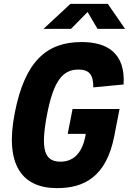

<svg xmlns="http://www.w3.org/2000/svg" viewBox="-20 -959 666 991"><path d="M354.5 -396.5 329.5 -268H422.5L420 -253.5C401.5 -160.5 352 -124.5 292.5 -124.5C209 -124.5 188 -186.5 223 -369C256 -538 301.5 -600 385 -600C439.5 -600 462.5 -574 461.5 -508L618 -523C627.5 -683 536 -742 401 -742C221.5 -742 108 -643.5 56 -375C3.5 -106.5 95 12 274.5 12C409.5 12 528.5 -42.5 570 -257.5L597 -396.5ZM204.5 -810H346.5L432 -897L483.5 -810H625.5L536.5 -939H343.5Z"/></svg>

Font: Monaspace Neon ExtraBold
Style: Italic
Weight: 800
Italic angle: -11°
Designer: Riley Cran & the Lettermatic Team
Foundry: Lettermatic
Version: Version 1.200 (Monaspace Neon)